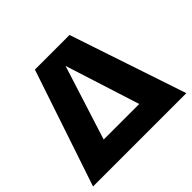

<svg xmlns="http://www.w3.org/2000/svg" viewBox="-172 -944 1148 1148"><g transform="rotate(-45 402.0 -370.0)"><path d="M7 0 255.5 -740H548L796 0ZM250.5 -153.5H551L400.5 -626Z"/></g></svg>

Font: Encode Sans SmExp XBd
Style: Regular
Weight: 800
Width: 6
Designer: Multiple Designers
Foundry: Impallari Type
Version: Version 3.002; ttfautohint (v1.8.3) -l 8 -r 50 -G 200 -x 14 